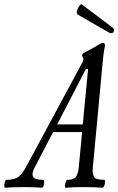

<svg xmlns="http://www.w3.org/2000/svg" viewBox="-86 -877 555 900"><path d="M-62 3Q-66 3 -66 -6Q-66 -15 -63 -24.5Q-60 -34 -56 -34Q-17 -34 1.5 -49Q20 -64 38 -98L300 -584Q305 -594 305 -601Q305 -603 304 -605Q303 -607 301 -610Q299 -614 299 -620Q299 -623 303 -626.5Q307 -630 320 -636Q332 -642 346.5 -650Q361 -658 369 -663Q388 -676 397 -676Q406 -676 406 -662Q403 -649 400 -627.5Q397 -606 394 -571L349 -91Q346 -63 354.5 -48.5Q363 -34 402 -34Q407 -34 406.5 -24.5Q406 -15 402.5 -6Q399 3 394 3Q358 0 307 0Q255 0 222 3Q218 3 218.5 -6Q219 -15 222.5 -24.5Q226 -34 230 -34Q260 -34 270 -48.5Q280 -63 283 -91L299 -258H163L75 -89Q62 -63 69 -48.5Q76 -34 116 -34Q121 -34 121 -24.5Q121 -15 118 -6Q115 3 110 3Q76 0 24 0Q-29 0 -62 3ZM317 -554 182 -294H302L327 -554ZM424 -725 278 -809Q269 -816 279 -837Q290 -862 299 -855L439 -750Q453 -740 447 -729Q441 -716 424 -725Z"/></svg>

Font: Junicode Two Beta Condensed
Style: Italic
Weight: 400
Width: 3
Italic angle: -9°
Version: Version 1.053; ttfautohint (v1.8.4)